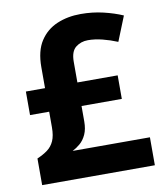

<svg xmlns="http://www.w3.org/2000/svg" viewBox="-82 -791 735 859"><g transform="rotate(-10 286.0 -362.0)"><path d="M342 -724Q396 -724 444.5 -712.5Q493 -701 532 -684L487 -572Q453 -586 419 -594.5Q385 -603 354 -603Q322 -603 298.5 -584.5Q275 -566 275 -519V-425H458V-318H275V-248Q275 -213 264 -189Q253 -165 236 -150.5Q219 -136 201 -127H552V0H40V-121Q68 -133 87.5 -147.5Q107 -162 117.5 -185.5Q128 -209 128 -247V-318H41V-425H128V-520Q128 -594 157 -638.5Q186 -683 234.5 -703.5Q283 -724 342 -724Z"/></g></svg>

Font: Noto Sans Tamil
Style: Regular
Weight: 400
Designer: Jelle Bosma - Monotype Design Team
Foundry: Monotype Imaging Inc.
Version: Version 2.003